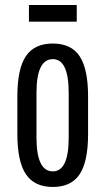

<svg xmlns="http://www.w3.org/2000/svg" viewBox="-20 -728 419 763"><path d="M190 15Q117 15 83 -35.5Q49 -86 49 -195V-345Q49 -455 83 -505Q117 -555 190 -555Q263 -555 296.5 -504.5Q330 -454 330 -345V-195Q330 -86 296.5 -35.5Q263 15 190 15ZM253 -181V-359Q253 -493 190 -493Q125 -493 125 -359V-181Q125 -47 190 -47Q253 -47 253 -181ZM95 -642V-708H285V-642Z"/></svg>

Font: Pathway Gothic One
Style: Regular
Weight: 400
Version: Version 1.003; ttfautohint (v1.8.4.7-5d5b);gftools[0.9.26]